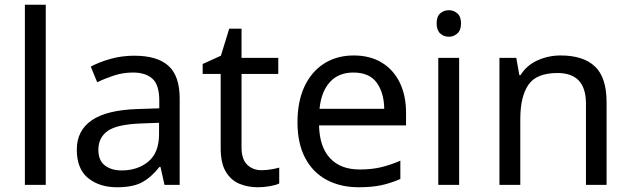

<svg xmlns="http://www.w3.org/2000/svg" viewBox="-20 -780 2660 810"><path d="M173 0H85V-760H173Z M546 -545Q644 -545 691 -502Q738 -459 738 -365V0H674L657 -76H653Q618 -32 579.5 -11Q541 10 473 10Q400 10 352 -28.5Q304 -67 304 -149Q304 -229 367 -272.5Q430 -316 561 -320L652 -323V-355Q652 -422 623 -448Q594 -474 541 -474Q499 -474 461 -461.5Q423 -449 390 -433L363 -499Q398 -518 446 -531.5Q494 -545 546 -545ZM572 -259Q472 -255 433.5 -227Q395 -199 395 -148Q395 -103 422.5 -82Q450 -61 493 -61Q561 -61 606 -98.5Q651 -136 651 -214V-262Z M1083 -62Q1103 -62 1124 -65.5Q1145 -69 1158 -73V-6Q1144 1 1118 5.5Q1092 10 1068 10Q1026 10 990.5 -4.5Q955 -19 933 -55Q911 -91 911 -156V-468H835V-510L912 -545L947 -659H999V-536H1154V-468H999V-158Q999 -109 1022.5 -85.5Q1046 -62 1083 -62Z M1472 -546Q1541 -546 1590.5 -516Q1640 -486 1666.5 -431.5Q1693 -377 1693 -304V-251H1326Q1328 -160 1372.5 -112.5Q1417 -65 1497 -65Q1548 -65 1587.5 -74.5Q1627 -84 1669 -102V-25Q1628 -7 1588 1.5Q1548 10 1493 10Q1417 10 1358.5 -21Q1300 -52 1267.5 -113.5Q1235 -175 1235 -264Q1235 -352 1264.5 -415Q1294 -478 1347.5 -512Q1401 -546 1472 -546ZM1471 -474Q1408 -474 1371.5 -433.5Q1335 -393 1328 -321H1601Q1600 -389 1569 -431.5Q1538 -474 1471 -474Z M1874 -737Q1894 -737 1909.5 -723.5Q1925 -710 1925 -681Q1925 -653 1909.5 -639Q1894 -625 1874 -625Q1852 -625 1837 -639Q1822 -653 1822 -681Q1822 -710 1837 -723.5Q1852 -737 1874 -737ZM1917 -536V0H1829V-536Z M2345 -546Q2441 -546 2490 -499.5Q2539 -453 2539 -349V0H2452V-343Q2452 -472 2332 -472Q2243 -472 2209 -422Q2175 -372 2175 -278V0H2087V-536H2158L2171 -463H2176Q2202 -505 2248 -525.5Q2294 -546 2345 -546Z"/></svg>

Font: Noto Sans Vai
Style: Regular
Weight: 400
Designer: Monotype Design Team
Foundry: Monotype Imaging Inc.
Version: Version 2.001; ttfautohint (v1.8.4.7-5d5b)